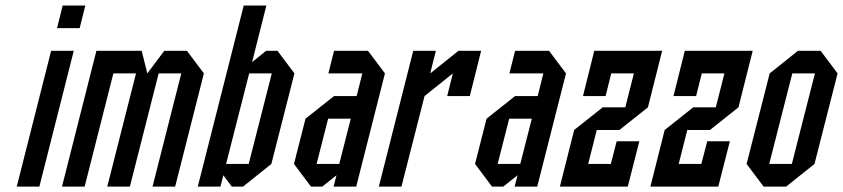

<svg xmlns="http://www.w3.org/2000/svg" viewBox="-20 -687 3104 707"><path d="M125 0H41.7L168.3 -500H251.7ZM273.3 -583.3H190L210.8 -666.7H294.2Z M291.7 0H208.3L335 -500H501.7L522.5 -416.7L585 -500H668.3L730.8 -416.7L625 0H541.7L647.5 -416.7H564.2L458.3 0H375L480.8 -416.7H397.5Z M812.5 -83.3H895.8L980.8 -416.7H897.5ZM708.3 0 877.5 -666.7H960.8L908.3 -458.3L960 -500H1001.7L1064.2 -416.7L979.2 -83.3L875 0H833.3L802.5 -41.7L791.7 0Z M1145.8 -83.3H1229.2L1271.7 -250H1188.3ZM1125 0 1062.5 -83.3 1105 -250 1210 -333.3H1293.3L1314.2 -416.7H1189.2L1210 -500H1335L1397.5 -416.7L1291.7 0H1208.3L1219.2 -41.7L1166.7 0Z M1647.5 -416.7 1543.3 -333.3 1458.3 0H1375L1501.7 -500H1585L1564.2 -416.7L1668.3 -500H1751.7L1710 -333.3H1626.7Z M1812.5 -83.3H1895.8L1938.3 -250H1855ZM1791.7 0 1729.2 -83.3 1771.7 -250 1876.7 -333.3H1960L1980.8 -416.7H1855.8L1876.7 -500H2001.7L2064.2 -416.7L1958.3 0H1875L1885.8 -41.7L1833.3 0Z M2229.2 -83.3 2250.8 -166.7H2334.2L2291.7 0H2041.7L2094.2 -208.3L2199.2 -291.7H2282.5L2314.2 -416.7H2230.8L2210 -333.3H2126.7L2168.3 -500H2418.3L2365.8 -291.7L2260.8 -208.3H2177.5L2145.8 -83.3Z M2562.5 -83.3 2584.2 -166.7H2667.5L2625 0H2375L2427.5 -208.3L2532.5 -291.7H2615.8L2647.5 -416.7H2564.2L2543.3 -333.3H2460L2501.7 -500H2751.7L2699.2 -291.7L2594.2 -208.3H2510.8L2479.2 -83.3Z M2791.7 0 2729.2 -83.3 2814.2 -416.7 2918.3 -500H3001.7L3064.2 -416.7L2979.2 -83.3L2875 0ZM2812.5 -83.3H2895.8L2980.8 -416.7H2897.5Z"/></svg>

Font: Yulong
Style: Italic
Weight: 400
Italic angle: -14.25°
Designer: GGBotNet
Foundry: f0n7.com
Version: 1.00